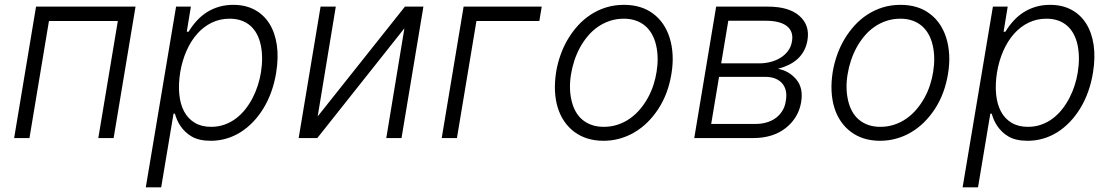

<svg xmlns="http://www.w3.org/2000/svg" viewBox="-20 -573 4612 797"><path d="M38.7 0 129.6 -545.5H542.6L451.7 0H388.1L469.1 -485.8H183.2L102.3 0Z M710.9 -545.5H772.4L755.3 -441.4H762.8Q778.4 -467 797.6 -487.7Q816.8 -508.5 839.8 -522.9Q862.9 -537.3 889.9 -545.1Q916.9 -552.9 948.2 -552.9Q998.6 -552.9 1036.6 -532.7Q1074.6 -512.4 1098 -475.3Q1121.4 -438.2 1129.1 -386.4Q1136.7 -334.5 1126.4 -271.3Q1112.6 -187.1 1073.5 -123.2Q1054 -91.3 1030 -66.4Q1006 -41.5 978.3 -24.1Q950.6 -6.7 919.6 2.3Q888.5 11.4 855.1 11.4Q806.1 11.4 775.6 -6.4Q760.3 -15.3 748.9 -26.5Q737.6 -37.6 729 -50.2Q720.5 -62.9 715 -75.8Q709.5 -88.8 706 -101.2H700.3L649.1 204.5H585.2ZM856.2 -46.5Q886.4 -46.5 912.1 -55.8Q937.9 -65 959.5 -81.3Q981.2 -97.7 998.4 -119.5Q1015.6 -141.3 1028.6 -166.4Q1041.5 -191.4 1050.2 -218.6Q1058.9 -245.7 1063.2 -272.4Q1073.2 -334.5 1062.5 -385.7Q1057.2 -410.9 1046.5 -431.1Q1035.9 -451.3 1019.7 -465.7Q1003.6 -480.1 981.9 -487.7Q960.2 -495.4 932.9 -495.4Q893.1 -495.4 859 -478.9Q824.9 -462.4 798.7 -432.7Q772.4 -403.1 754.3 -362.2Q736.2 -321.4 728 -272.4Q720.2 -223 724.3 -181.6Q728.3 -140.3 744.3 -110.3Q760.3 -80.3 788.4 -63.4Q816.4 -46.5 856.2 -46.5Z M1310.7 -545.5H1373.9L1298.7 -89.8L1660.9 -545.5H1737.6L1646.7 0H1583.5L1658.7 -455.6L1297.2 0H1219.8Z M2228.7 -545.5 2218.8 -485.8H1957.7L1876.8 0H1813.6L1904.5 -545.5Z M2288.7 -275.2Q2294.7 -311.1 2307 -345.5Q2319.2 -380 2337.5 -410.7Q2355.8 -441.4 2379.6 -467.5Q2403.4 -493.6 2432.7 -512.6Q2462 -531.6 2496.4 -542.3Q2530.9 -552.9 2570 -552.9Q2642.8 -552.9 2691.1 -516.3Q2715.2 -498.6 2732.6 -473Q2750 -447.4 2759.9 -415.5Q2769.9 -383.5 2772 -345.7Q2774.1 -307.9 2767 -265.6Q2753.6 -183.9 2713.1 -121.4Q2692.8 -90.2 2667.8 -65.5Q2642.8 -40.8 2613.8 -23.8Q2584.9 -6.7 2552.6 2.3Q2520.2 11.4 2485.4 11.4Q2414.1 11.4 2364.7 -25.2Q2340.2 -43.3 2322.6 -68.9Q2305 -94.5 2295.3 -126.2Q2285.5 -158 2283.7 -195.5Q2282 -233 2288.7 -275.2ZM2352.3 -156.2Q2358 -131.4 2369.1 -111Q2380.3 -90.6 2397.2 -76.3Q2414.1 -62.1 2436.3 -54.3Q2458.5 -46.5 2486.2 -46.5Q2517 -46.5 2544.2 -55.6Q2571.4 -64.6 2594.3 -80.6Q2617.2 -96.6 2635.8 -118.4Q2654.5 -140.3 2668.7 -165.7Q2682.9 -191.1 2692.1 -219.1Q2701.3 -247.2 2705.6 -275.2Q2715.2 -335.2 2703.5 -385.3Q2697.8 -410.5 2686.4 -430.8Q2675.1 -451 2658.4 -465.4Q2641.7 -479.8 2619.3 -487.6Q2596.9 -495.4 2569.6 -495.4Q2538.4 -495.4 2511 -486.2Q2483.7 -476.9 2460.9 -460.9Q2438.2 -445 2419.7 -422.9Q2401.3 -400.9 2387.4 -375.4Q2373.6 -349.8 2364.3 -321.9Q2355.1 -294 2350.5 -265.6Q2340.6 -207.4 2352.3 -156.2Z M2952.8 -545.5H3167.6Q3254.6 -545.5 3297.9 -507.5Q3342.7 -468.4 3331.7 -405.2Q3327.4 -380.7 3316.9 -361.7Q3306.5 -342.7 3290.7 -328.3Q3274.9 -313.9 3254.3 -303.8Q3233.7 -293.7 3209.2 -287.3Q3254.6 -279.5 3285.2 -243.6Q3315.7 -207.7 3305.4 -147.7Q3294 -83.1 3241.5 -41.5Q3188.2 0 3108 0H2861.9ZM3117.9 -58.6Q3140.3 -58.6 3161.2 -64.5Q3182.2 -70.3 3198.9 -82.2Q3215.6 -94.1 3226.9 -111.9Q3238.3 -129.6 3241.8 -153.1Q3246.1 -176.5 3242.2 -195.1Q3238.3 -213.8 3227.1 -226.7Q3215.9 -239.7 3198.3 -246.8Q3180.8 -253.9 3157.7 -253.9H2964.8L2932.2 -58.6ZM2973.7 -310H3131.7Q3153.8 -310 3176.3 -315.3Q3198.9 -320.7 3218 -332Q3237.2 -343.4 3250.7 -361Q3264.2 -378.6 3267.8 -403.1Q3274.1 -442.8 3246.1 -464.8Q3218 -486.9 3157.7 -486.9H3003.2Z M3436.8 -275.2Q3442.8 -311.1 3455.1 -345.5Q3467.3 -380 3485.6 -410.7Q3503.9 -441.4 3527.7 -467.5Q3551.5 -493.6 3580.8 -512.6Q3610.1 -531.6 3644.5 -542.3Q3679 -552.9 3718 -552.9Q3790.8 -552.9 3839.1 -516.3Q3863.3 -498.6 3880.7 -473Q3898.1 -447.4 3908 -415.5Q3918 -383.5 3920.1 -345.7Q3922.2 -307.9 3915.1 -265.6Q3901.6 -183.9 3861.2 -121.4Q3840.9 -90.2 3815.9 -65.5Q3790.8 -40.8 3761.9 -23.8Q3733 -6.7 3700.6 2.3Q3668.3 11.4 3633.5 11.4Q3562.1 11.4 3512.8 -25.2Q3488.3 -43.3 3470.7 -68.9Q3453.1 -94.5 3443.4 -126.2Q3433.6 -158 3431.8 -195.5Q3430 -233 3436.8 -275.2ZM3500.4 -156.2Q3506 -131.4 3517.2 -111Q3528.4 -90.6 3545.3 -76.3Q3562.1 -62.1 3584.3 -54.3Q3606.5 -46.5 3634.2 -46.5Q3665.1 -46.5 3692.3 -55.6Q3719.5 -64.6 3742.4 -80.6Q3765.3 -96.6 3783.9 -118.4Q3802.6 -140.3 3816.8 -165.7Q3831 -191.1 3840.2 -219.1Q3849.4 -247.2 3853.7 -275.2Q3863.3 -335.2 3851.6 -385.3Q3845.9 -410.5 3834.5 -430.8Q3823.2 -451 3806.5 -465.4Q3789.8 -479.8 3767.4 -487.6Q3745 -495.4 3717.7 -495.4Q3686.4 -495.4 3659.1 -486.2Q3631.7 -476.9 3609 -460.9Q3586.3 -445 3567.8 -422.9Q3549.4 -400.9 3535.5 -375.4Q3521.7 -349.8 3512.4 -321.9Q3503.2 -294 3498.6 -265.6Q3488.6 -207.4 3500.4 -156.2Z M4101.6 -545.5H4163L4146 -441.4H4153.4Q4169 -467 4188.2 -487.7Q4207.4 -508.5 4230.5 -522.9Q4253.6 -537.3 4280.5 -545.1Q4307.5 -552.9 4338.8 -552.9Q4389.2 -552.9 4427.2 -532.7Q4465.2 -512.4 4488.6 -475.3Q4512.1 -438.2 4519.7 -386.4Q4527.3 -334.5 4517 -271.3Q4503.2 -187.1 4464.1 -123.2Q4444.6 -91.3 4420.6 -66.4Q4396.7 -41.5 4369 -24.1Q4341.3 -6.7 4310.2 2.3Q4279.1 11.4 4245.7 11.4Q4196.7 11.4 4166.2 -6.4Q4150.9 -15.3 4139.6 -26.5Q4128.2 -37.6 4119.7 -50.2Q4111.2 -62.9 4105.6 -75.8Q4100.1 -88.8 4096.6 -101.2H4090.9L4039.8 204.5H3975.9ZM4246.8 -46.5Q4277 -46.5 4302.7 -55.8Q4328.5 -65 4350.1 -81.3Q4371.8 -97.7 4389 -119.5Q4406.2 -141.3 4419.2 -166.4Q4432.2 -191.4 4440.9 -218.6Q4449.6 -245.7 4453.8 -272.4Q4463.8 -334.5 4453.1 -385.7Q4447.8 -410.9 4437.1 -431.1Q4426.5 -451.3 4410.3 -465.7Q4394.2 -480.1 4372.5 -487.7Q4350.9 -495.4 4323.5 -495.4Q4283.7 -495.4 4249.6 -478.9Q4215.6 -462.4 4189.3 -432.7Q4163 -403.1 4144.9 -362.2Q4126.8 -321.4 4118.6 -272.4Q4110.8 -223 4114.9 -181.6Q4119 -140.3 4134.9 -110.3Q4150.9 -80.3 4179 -63.4Q4207 -46.5 4246.8 -46.5Z"/></svg>

Font: Inter P Light
Style: Italic
Weight: 300
Italic angle: 9.39999°
Designer: Rasmus Andersson
Foundry: rsms
Version: Version 3.018;git-588b23468